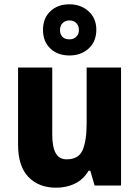

<svg xmlns="http://www.w3.org/2000/svg" viewBox="-20 -863 648 893"><path d="M543 -549V0H420L400 -69H392Q368 -28 328.5 -9Q289 10 241 10Q160 10 112 -40Q64 -90 64 -191V-549H223V-238Q223 -180 239 -151Q255 -122 290 -122Q346 -122 364.5 -165.5Q383 -209 383 -290V-549ZM303 -605Q248 -605 214 -637.5Q180 -670 180 -724Q180 -778 214 -810.5Q248 -843 303 -843Q356 -843 392 -810.5Q428 -778 428 -725Q428 -670 392.5 -637.5Q357 -605 303 -605ZM303 -680Q322 -680 334.5 -692Q347 -704 347 -724Q347 -744 334.5 -756Q322 -768 303 -768Q284 -768 271.5 -756Q259 -744 259 -724Q259 -704 270 -692Q281 -680 303 -680Z"/></svg>

Font: Noto Sans SemiCondensed ExtraBold
Style: Regular
Weight: 800
Width: 4
Designer: Monotype Design Team
Foundry: Monotype Imaging Inc.
Version: Version 2.013; ttfautohint (v1.8.4.7-5d5b)